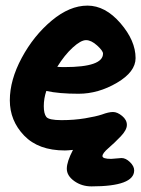

<svg xmlns="http://www.w3.org/2000/svg" viewBox="-20 -548 503 684"><path d="M376 18 413 15Q428 15 443 29.5Q458 44 458 59Q458 116 306 116Q271 116 244.5 97Q218 78 218 53Q218 28 240 -14Q220 -12 211 -12Q117 -12 66 -65Q15 -118 15 -190.5Q15 -263 57.5 -342Q100 -421 164 -474.5Q228 -528 291.5 -528Q355 -528 409 -465.5Q463 -403 463 -341Q463 -292 396.5 -253Q330 -214 260 -214Q190 -214 145 -224Q136 -197 136 -170Q136 -143 145 -131.5Q154 -120 199 -120Q244 -120 283 -126.5Q322 -133 343 -140Q367 -149 382.5 -149Q398 -149 415 -135Q432 -121 432 -103Q432 -85 410 -62Q388 -39 366.5 -20.5Q345 -2 345 8Q345 18 376 18ZM184 -310Q193 -309 210 -309Q347 -309 347 -357Q347 -367 326 -386Q305 -405 286.5 -405Q268 -405 239 -378.5Q210 -352 184 -310Z"/></svg>

Font: Kalam
Style: Bold
Weight: 700
Version: Version 2.001;PS 1.0;hotconv 1.0.79;makeotf.lib2.5.61930; tt